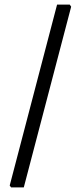

<svg xmlns="http://www.w3.org/2000/svg" viewBox="-20 -698 328 831"><path d="M282 -678 288 -669 83 113H28L22 105L227 -678Z"/></svg>

Font: Alegreya Sans SC
Style: Regular
Weight: 400
Designer: Juan Pablo del Peral
Foundry: Huerta Tipografica
Version: Version 2.007